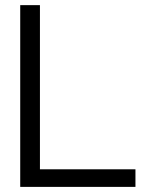

<svg xmlns="http://www.w3.org/2000/svg" viewBox="-20 -731 580 751"><path d="M59.1 -710.9V0H509.8V-68.8H136.2V-710.9Z"/></svg>

Font: Tuffy
Style: Regular
Weight: 500
Designer: Thatcher Ulrich, Karoly Barta and Michael Everson
Version: Version 001.270